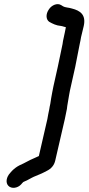

<svg xmlns="http://www.w3.org/2000/svg" viewBox="-20 -722 426 924"><path d="M258 -400 237 -306C232 -285 230 -267 226 -248C225 -240 223 -231 222 -222C220 -213 218 -204 217 -196C213 -180 211 -164 208 -149L167 29C159 32 153 36 145 39C118 50 101 62 75 73C61 80 49 89 38 100L30 109C10 130 6 157 20 172C35 188 65 184 82 165C86 161 88 157 92 154C106 148 120 141 132 134L142 129C162 121 186 111 204 101C227 90 241 73 246 50L292 -149C296 -165 298 -182 302 -198C303 -207 304 -216 306 -226C311 -254 314 -277 321 -306L342 -400C350 -436 356 -476 364 -512C366 -523 369 -533 370 -543L383 -597C395 -651 366 -671 326 -681C311 -686 295 -685 283 -692L275 -697C255 -710 228 -696 216 -678C198 -653 202 -627 217 -617C233 -608 250 -599 274 -597C282 -596 290 -592 297 -591L292 -566C290 -558 288 -549 286 -538C284 -529 282 -520 281 -510C273 -474 266 -435 258 -400Z"/></svg>

Font: Electronic
Style: CircIt
Weight: 900
Version: Version 1.011